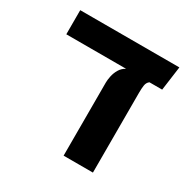

<svg xmlns="http://www.w3.org/2000/svg" viewBox="-140 -733 851 862"><g transform="rotate(30 285.5 -301.5)"><path d="M36 -478V-603H550L533 -478ZM298 0V-379Q298 -393 302 -412.5Q306 -432 316.5 -450Q327 -468 346 -478H467Q455 -469 452.5 -453Q450 -437 450 -415V0Z"/></g></svg>

Font: Noto Sans Hebrew Thin
Style: Bold
Weight: 700
Version: Version 3.001